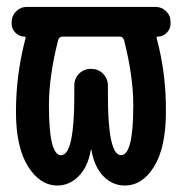

<svg xmlns="http://www.w3.org/2000/svg" viewBox="-20 -540 540 569"><path d="M152.3 -420.9Q125 -314.5 125 -227.5Q125 -79.1 161.1 -80.1Q200.2 -80.1 200.2 -255.9V-286.1Q200.2 -307.6 214.4 -321.8Q228.5 -335.9 250 -335.9Q271.5 -335.9 285.6 -321.3Q299.8 -306.6 299.8 -286.1V-255.9Q299.8 -80.1 338.9 -80.1Q375 -80.1 375 -227.5Q375 -314.5 347.7 -420.9Q344.7 -431.6 334 -431.6H166Q155.3 -431.6 152.3 -420.9ZM51.8 -431.6Q37.1 -431.6 25.9 -442.9Q14.6 -454.1 14.6 -468.8V-475.6Q14.6 -493.2 27.8 -506.3Q41 -519.5 58.6 -519.5H441.4Q459 -519.5 472.2 -506.8Q485.4 -494.1 485.4 -475.6V-468.8Q485.4 -454.1 474.1 -442.9Q462.9 -431.6 448.2 -431.6Q442.4 -431.6 444.3 -426.8Q472.7 -321.3 471.7 -209Q471.7 -103.5 437 -46.9Q402.3 9.8 349.6 9.8Q313.5 9.8 286.6 -17.6Q259.8 -44.9 251 -94.7Q251 -96.7 250 -96.7Q249 -96.7 249 -94.7Q240.2 -44.9 212.9 -17.6Q185.5 9.8 150.4 9.8Q98.6 9.8 63 -46.9Q27.3 -103.5 27.3 -209Q27.3 -319.3 55.7 -426.8Q57.6 -431.6 51.8 -431.6Z"/></svg>

Font: Rounded-X Mgen+ 1m medium
Style: Regular
Weight: 500
Designer: [Source Han Sans]
Ryoko NISHIZUKA  (kana & ideographs); Paul D. Hunt (Latin, Greek & Cyrillic); Wenlong ZHANG  (bopomofo
Version: Version 1.059.20150602